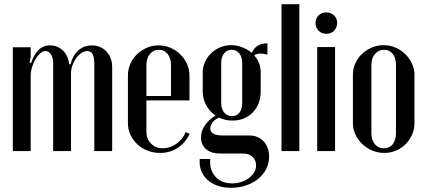

<svg xmlns="http://www.w3.org/2000/svg" viewBox="-20 -719 2028 914"><path d="M316 -413Q325 -453 352 -478Q379 -503 417 -503Q459 -503 486.5 -474Q514 -445 514 -400V0H429V-412Q429 -446 421 -461Q413 -476 396 -476Q382 -476 368 -467Q354 -458 343 -443Q332 -428 325 -408.5Q318 -389 318 -368V0H233V-420Q233 -444 222.5 -460Q212 -476 196 -476Q184 -476 171.5 -465Q159 -454 149 -437Q139 -420 132.5 -399Q126 -378 126 -357V0H41V-494H126V-449L121 -420L128 -419Q141 -458 163 -480.5Q185 -503 218 -503Q254 -503 279.5 -478.5Q305 -454 309 -413Z M589 -360Q589 -389 600.5 -415Q612 -441 632 -460.5Q652 -480 678.5 -491.5Q705 -503 735 -503Q765 -503 791.5 -491.5Q818 -480 838 -460.5Q858 -441 870 -415Q882 -389 882 -360V-241H677V-91Q677 -58 699 -35.5Q721 -13 755 -13Q789 -13 819 -34Q849 -55 864 -90L883 -82Q863 -39 826 -15Q789 9 742 9Q710 9 682 -2Q654 -13 633.5 -32.5Q613 -52 601 -77.5Q589 -103 589 -133ZM794 -262V-410Q794 -442 778 -462Q762 -482 736 -482Q710 -482 693.5 -461.5Q677 -441 677 -410V-262Z M1080 175Q1044 175 1015.5 165Q987 155 967 136.5Q947 118 937.5 93Q928 68 931 38H981Q976 89 1005 121.5Q1034 154 1086 154Q1109 154 1129.5 147Q1150 140 1165.5 128.5Q1181 117 1190 101.5Q1199 86 1199 69Q1199 44 1182.5 28Q1166 12 1140 12H1028Q986 12 961.5 -8.5Q937 -29 937 -65Q937 -95 955.5 -122.5Q974 -150 1006 -169Q977 -189 961 -219Q945 -249 945 -285V-372Q945 -399 955.5 -423Q966 -447 984.5 -465Q1003 -483 1027.5 -493.5Q1052 -504 1080 -504Q1107 -504 1133 -494Q1159 -484 1179 -467Q1187 -489 1206.5 -501Q1226 -513 1253 -513V-459Q1235 -464 1221 -464Q1201 -464 1190 -455Q1221 -421 1221 -376V-282Q1221 -252 1211 -227Q1201 -202 1183 -183.5Q1165 -165 1140.5 -155Q1116 -145 1087 -145Q1053 -145 1023 -159Q1003 -151 992 -136.5Q981 -122 981 -107Q981 -74 1042 -74H1167Q1209 -74 1235 -46Q1261 -18 1261 27Q1261 59 1247 86Q1233 113 1209 132.5Q1185 152 1152 163.5Q1119 175 1080 175ZM1033 -228Q1033 -201 1047 -183.5Q1061 -166 1084 -166Q1107 -166 1120 -183Q1133 -200 1133 -228V-420Q1133 -448 1119 -465Q1105 -482 1083 -482Q1061 -482 1047 -465Q1033 -448 1033 -420Z M1320 -699H1405V0H1320Z M1482 -610Q1482 -631 1496.5 -645.5Q1511 -660 1533 -660Q1556 -660 1570.5 -645.5Q1585 -631 1585 -610Q1585 -588 1570.5 -573Q1556 -558 1533 -558Q1511 -558 1496.5 -573Q1482 -588 1482 -610ZM1575 -495V0H1490V-495Z M1806 -504Q1836 -504 1862.5 -492.5Q1889 -481 1909 -461.5Q1929 -442 1941 -416.5Q1953 -391 1953 -363V-132Q1953 -103 1941.5 -77.5Q1930 -52 1910.5 -32.5Q1891 -13 1865 -2Q1839 9 1809 9Q1779 9 1752 -2.5Q1725 -14 1704.5 -33.5Q1684 -53 1672 -78.5Q1660 -104 1660 -132V-363Q1660 -392 1671.5 -417.5Q1683 -443 1703 -462Q1723 -481 1749.5 -492.5Q1776 -504 1806 -504ZM1808 -482Q1782 -482 1765 -462Q1748 -442 1748 -411V-84Q1748 -52 1764.5 -32.5Q1781 -13 1808 -13Q1834 -13 1849.5 -32.5Q1865 -52 1865 -84V-411Q1865 -443 1849.5 -462.5Q1834 -482 1808 -482Z"/></svg>

Font: Moniqa SemBd Heading
Style: Regular
Weight: 600
Designer: Rajesh Rajput
Foundry: Rajesh Rajput
Version: Version 1.000